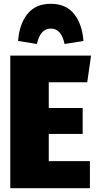

<svg xmlns="http://www.w3.org/2000/svg" viewBox="-20 -988 510 1008"><path d="M458 -696 438 -556H236V-421H414V-285H236V-142H452V0H34V-696ZM418 -773 319 -757Q302 -838 247 -838Q191 -838 174 -757L75 -773Q81 -860 123.5 -914Q166 -968 247 -968Q327 -968 369.5 -914Q412 -860 418 -773Z"/></svg>

Font: Fira Sans Condensed Black
Style: Regular
Weight: 900
Width: 3
Designer: Carrois Corporate & Edenspiekermann AG
Foundry: Carrois Corporate GbR & Edenspiekermann AG
Version: Version 4.203